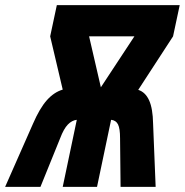

<svg xmlns="http://www.w3.org/2000/svg" viewBox="-71 -730 722 750"><path d="M-51 0 58 -247Q84 -307 112 -338.5Q140 -370 174 -380L125 -588L151 -710H631L605 -588L469 -379Q497 -370 511.5 -338Q526 -306 527 -247L537 0H400L398 -190Q398 -228 390 -244Q382 -260 363 -262L308 0H174L229 -262Q210 -260 194 -243.5Q178 -227 164 -190L87 0ZM277 -588 323 -389 454 -588Z"/></svg>

Font: Geist Mono ExtraBold
Style: Italic
Weight: 800
Italic angle: -12°
Monospace: yes
Designer: Basement.studio, Andrés Briganti, Mateo Zaragoza
Foundry: Basement.studio, Vercel, Andrés Briganti, Guido Ferreyra, Mateo Zaragoza
Version: Version 1.500; ttfautohint (v1.8.4.7-5d5b)